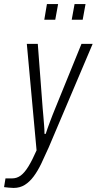

<svg xmlns="http://www.w3.org/2000/svg" viewBox="-73 -742 476 945"><path d="M-6 183Q-17 183 -30.5 181.5Q-44 180 -53 179L-46 136H-13Q10 136 29 122Q48 108 67 77Q86 46 107 -2L59 -526H113L137 -209Q139 -191 140.5 -169.5Q142 -148 144 -126Q146 -104 146 -83H152Q156 -96 161.5 -111.5Q167 -127 173.5 -144Q180 -161 186.5 -178Q193 -195 199 -209L328 -526H383L167 -17Q148 26 130.5 62.5Q113 99 93 126Q73 153 49 168Q25 183 -6 183ZM145 -645 158 -722H213L199 -645ZM280 -645 294 -722H348L334 -645Z"/></svg>

Font: Archivo Condensed ExtraLight
Style: Italic
Weight: 250
Width: 3
Italic angle: -10°
Designer: Hector Gatti
Foundry: Omnibus-Type
Version: Version 2.001